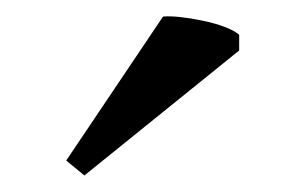

<svg xmlns="http://www.w3.org/2000/svg" viewBox="-20 -787 369 232"><path d="M60 -593 82 -575 269 -726V-745C261 -752 244 -758 225 -762C206 -766 188 -768 177 -767Z"/></svg>

Font: PT Serif
Style: Regular
Weight: 400
Designer: A.Korolkova, O.Umpeleva, V.Yefimov
Foundry: ParaType Ltd
Version: Version 1.000;PS 001.000;hotconv 1.0.88;makeotf.lib2.5.64775